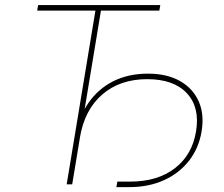

<svg xmlns="http://www.w3.org/2000/svg" viewBox="-20 -748 907 779"><path d="M130.9 -705.1 134.8 -727.5H630.4L626.5 -705.1H389.6L272.9 0H250.5L367.2 -705.1ZM452.1 11.2 456.1 -11.2H508.3Q619.1 -11.2 689.5 -65.4Q759.8 -119.6 775.4 -214.8Q791.5 -312.5 738.3 -369.6Q685.1 -426.8 577.1 -426.8Q466.8 -426.8 394.8 -364.5Q322.8 -302.2 304.2 -189.9H284.7Q297.9 -269.5 336.9 -327.6Q376 -385.7 437.7 -417.5Q499.5 -449.2 580.6 -449.2Q656.7 -449.2 709.5 -419.7Q762.2 -390.1 785.9 -337.4Q809.6 -284.7 797.9 -214.8Q786.6 -146.5 746.8 -95.7Q707 -44.9 645 -16.8Q583 11.2 504.4 11.2Z"/></svg>

Font: Inter 16pt Thin
Style: Italic
Weight: 250
Italic angle: -9.3988°
Version: Version 4.001;git-66647c0bb